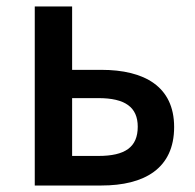

<svg xmlns="http://www.w3.org/2000/svg" viewBox="-20 -571 601 591"><path d="M87 0H292C424 0 516 -52 516 -180C516 -305 424 -356 292 -356H202V-551H87ZM202 -91V-269H283C365 -269 404 -241 404 -181C404 -118 365 -91 283 -91Z"/></svg>

Font: Noto Sans CJK TC Medium
Style: Regular
Weight: 500
Designer: Ryoko NISHIZUKA 西塚涼子 (kana, bopomofo & ideographs); Paul D. Hunt (Latin, Greek & Cyrillic); Sandoll Communications 산돌커뮤니
Foundry: Adobe
Version: Version 2.004;hotconv 1.0.118;makeotfexe 2.5.65603